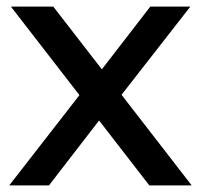

<svg xmlns="http://www.w3.org/2000/svg" viewBox="-20 -560 607 580"><path d="M13 -540H141L559 0H431ZM242 -301 338 -272 128 0H8ZM227 -272 434 -540H555L324 -244Z"/></svg>

Font: Pathway Extreme Medium
Style: Regular
Weight: 500
Designer: Eduardo Rodriguez Tunni
Foundry: Eduardo Rodriguez Tunni
Version: Version 1.001;gftools[0.9.26]